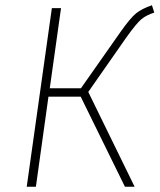

<svg xmlns="http://www.w3.org/2000/svg" viewBox="-20 -713 609 733"><path d="M560 -693 569 -665Q538 -655 519.5 -639.5Q501 -624 463 -571L317 -362L494 0H457L288 -344H165L117 0H82L178 -682H213L170 -376H289L440 -591Q478 -645 500 -662.5Q522 -680 560 -693Z"/></svg>

Font: Fira Sans UltraLight
Style: Italic
Weight: 200
Italic angle: -8°
Designer: Carrois Corporate & Edenspiekermann AG
Foundry: Carrois Corporate GbR & Edenspiekermann AG
Version: Version 4.203;PS 004.203;hotconv 1.0.88;makeotf.lib2.5.64775